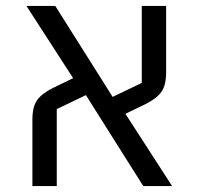

<svg xmlns="http://www.w3.org/2000/svg" viewBox="-20 -626 668 646"><path d="M89 -223Q89 -266 104.5 -288.5Q120 -311 158 -330L226 -363L69 -606H166L359 -300L457 -347V-606H539V-383Q539 -340 523.5 -317.5Q508 -295 470 -276L402 -243L559 0H462L269 -306L171 -259V0H89Z"/></svg>

Font: IBM Plex Sans Hebrew
Style: Regular
Weight: 400
Designer: Mike Abbink, Paul van der Laan, Pieter van Rosmalen, Yanek Iontef
Foundry: Bold Monday
Version: Version 1.2